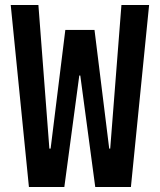

<svg xmlns="http://www.w3.org/2000/svg" viewBox="-20 -750 640 770"><path d="M96 0 23 -730H134L178 -154H183L242 -630H359L418 -154H422L467 -730H578L505 0H362L302 -447H298L238 0Z"/></svg>

Font: M PLUS Code Latin 60 Medium
Style: Regular
Weight: 500
Width: 7
Monospace: yes
Designer: Coji Morishita
Foundry: UNDERFOREST DESIGN
Version: Version 1.005; ttfautohint (v1.8.3)